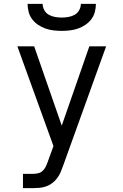

<svg xmlns="http://www.w3.org/2000/svg" viewBox="-20 -975 640 995"><path d="M99 0V-74H148Q163 -74 177 -77Q191 -80 201.5 -90Q212 -100 218 -113Q224 -126 229 -140V-141L257 -218L70 -735H157L300 -324L443 -735H530L307 -116Q301 -99 294 -82.5Q287 -66 276 -51.5Q265 -37 250.5 -26Q236 -15 219 -9Q202 -3 184 -1.5Q166 0 148 0ZM300 -815Q279 -815 257.5 -817.5Q236 -820 216 -827Q196 -834 178 -846Q160 -858 147 -875Q134 -892 128.5 -913Q123 -934 123 -955H201Q201 -938 209.5 -922.5Q218 -907 233 -898.5Q248 -890 265.5 -887Q283 -884 300 -884Q317 -884 334.5 -887Q352 -890 367 -898.5Q382 -907 390.5 -922.5Q399 -938 399 -955H477Q477 -934 471.5 -913Q466 -892 453 -875Q440 -858 422 -846Q404 -834 384 -827Q364 -820 342.5 -817.5Q321 -815 300 -815Z"/></svg>

Font: Nova Nerd Font
Style: Regular
Weight: 400
Designer: Belleve Invis
Foundry: Belleve Invis
Version: Version 24.1.4; ttfautohint (v1.8.4);Nerd Fonts 3.1.1